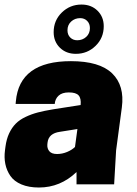

<svg xmlns="http://www.w3.org/2000/svg" viewBox="-27 -814 606 848"><path d="M308.1 -576.2Q265.1 -576.2 237.5 -603.3Q210 -630.4 210 -671.9Q210 -723.6 246.1 -758.8Q282.2 -793.9 333 -793.9Q376 -793.9 403.6 -766.8Q431.2 -739.7 431.2 -698.2Q431.2 -646.5 395 -611.3Q358.9 -576.2 308.1 -576.2ZM327.1 -733.9Q303.7 -733.9 287.4 -719Q271 -704.1 271 -680.2Q271 -660.6 283.2 -648.4Q295.4 -636.2 314 -636.2Q337.4 -636.2 353.8 -651.1Q370.1 -666 370.1 -689.9Q370.1 -709.5 357.9 -721.7Q345.7 -733.9 327.1 -733.9ZM311 0V-54.2Q239.7 14.2 145 14.2Q100.1 14.2 67.6 0.5Q35.2 -13.2 18.8 -37.1Q2.4 -61 -3.4 -89.6Q-9.3 -118.2 -4.9 -150.9L-2.9 -166Q1.5 -199.7 13.4 -225.1Q25.4 -250.5 42.5 -267.8Q59.6 -285.2 85.9 -297.6Q112.3 -310.1 140.4 -317.4Q168.5 -324.7 207 -331.1L329.1 -350.1Q332 -379.4 320.3 -392.6Q308.6 -405.8 276.9 -405.8Q247.1 -405.8 231.7 -391.4Q216.3 -377 214.8 -355H42L43 -366.2Q58.6 -543.9 286.1 -543.9Q412.6 -543.9 468.3 -490Q523.9 -436 511.2 -339.8L485.8 -149.9L477.1 0ZM225.1 -133.8Q247.6 -133.8 269.3 -142.8Q291 -151.9 304.2 -165L314.9 -244.1L237.8 -231.9Q188 -225.1 183.1 -185.1L182.1 -175.8Q180.7 -158.2 190.9 -146Q201.2 -133.8 225.1 -133.8Z"/></svg>

Font: Cooper Hewitt
Style: Heavy Italic
Weight: 714
Designer: Village Type and Design LLC
Foundry: Cooper Hewitt Smithsonian Design Museum
Version: 1.000